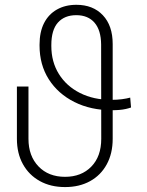

<svg xmlns="http://www.w3.org/2000/svg" viewBox="-20 -757 604 787"><path d="M513.7 -356.9 517.1 -316.4Q507.8 -313 495.6 -310.3Q483.4 -307.6 469.2 -306.4Q455.1 -305.2 439 -305.2Q352.1 -305.2 284.9 -338.9Q217.8 -372.6 179.9 -432.1Q142.1 -491.7 142.1 -570.3V-574.2Q142.1 -626 160.6 -662.4Q179.2 -698.7 213.4 -718Q247.6 -737.3 293 -737.3Q361.3 -737.3 401.6 -694.6Q441.9 -651.9 441.9 -576.7V-188Q441.9 -127.9 417.5 -83.3Q393.1 -38.6 349.1 -14.4Q305.2 9.8 246.6 9.8Q187.5 9.8 143.1 -14.9Q98.6 -39.6 74 -84Q49.3 -128.4 49.3 -188V-402.3H96.7V-188Q96.7 -117.7 137.7 -75Q178.7 -32.2 246.6 -32.2Q313.5 -32.2 354.2 -74Q395 -115.7 395 -188L394.5 -574.7Q394 -633.3 367.4 -664.1Q340.8 -694.8 292.5 -694.8Q244.6 -694.8 217.5 -664.6Q190.4 -634.3 190.4 -572.3V-568.4Q190.4 -503.4 221.4 -453.6Q252.4 -403.8 308.1 -375.7Q363.8 -347.7 436.5 -347.7Q448.2 -347.7 459 -348.4Q469.7 -349.1 479.5 -350.3Q489.3 -351.6 498 -353.3Q506.8 -355 513.7 -356.9Z"/></svg>

Font: Inter 28pt ExtraLight
Style: Regular
Weight: 250
Designer: Rasmus Andersson
Foundry: rsms
Version: Version 4.001;git-66647c0bb